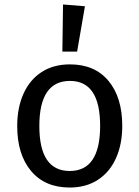

<svg xmlns="http://www.w3.org/2000/svg" viewBox="-20 -827 624 859"><path d="M527 -264Q527 -182 499 -119.5Q471 -57 418 -22.5Q365 12 292 12Q181 12 119 -62Q57 -136 57 -263Q57 -345 85 -407.5Q113 -470 166 -504.5Q219 -539 293 -539Q404 -539 465.5 -465Q527 -391 527 -264ZM156 -263Q156 -62 292 -62Q428 -62 428 -264Q428 -465 293 -465Q156 -465 156 -263ZM360 -799 325 -596H259L262 -807Z"/></svg>

Font: FiraGOUPP
Style: Medium
Weight: 400
Designer: bBox Type
Foundry: bBox Type GmbH
Version: Version 1.001